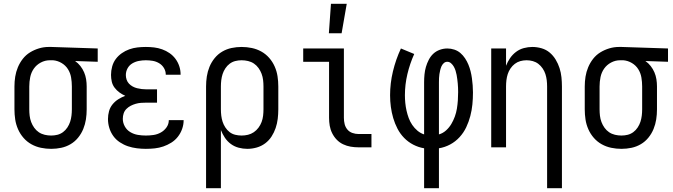

<svg xmlns="http://www.w3.org/2000/svg" viewBox="-20 -775 3540 1010"><path d="M249 8Q222 8 195.5 2.5Q169 -3 145.5 -16Q122 -29 104 -49.5Q86 -70 75 -95Q64 -120 60 -146.5Q56 -173 56 -200V-320Q56 -346 60 -371.5Q64 -397 74 -421Q84 -445 100 -465.5Q116 -486 138 -499.5Q160 -513 185 -520.5Q210 -528 236 -528H250L494 -520V-450L375 -454Q391 -443 403 -427.5Q415 -412 422.5 -394.5Q430 -377 433 -358Q436 -339 436 -320V-200Q436 -173 432 -147Q428 -121 418 -96.5Q408 -72 391 -51Q374 -30 351 -16.5Q328 -3 302 2.5Q276 8 249 8ZM249 -62Q266 -62 282 -66Q298 -70 311.5 -80Q325 -90 334.5 -104.5Q344 -119 349 -134.5Q354 -150 356 -166.5Q358 -183 358 -200V-320Q358 -344 354 -367.5Q350 -391 337.5 -411Q325 -431 304 -443.5Q283 -456 259 -458H242Q217 -458 194.5 -446Q172 -434 158 -414Q144 -394 139 -369.5Q134 -345 134 -320V-200Q134 -183 136 -166Q138 -149 144 -133Q150 -117 160 -103Q170 -89 184 -79.5Q198 -70 215 -66Q232 -62 249 -62Z M747 8Q724 8 700 5Q676 2 653.5 -5.5Q631 -13 610.5 -26.5Q590 -40 576 -59.5Q562 -79 555 -102Q548 -125 548 -149Q548 -170 553.5 -190Q559 -210 572 -226Q585 -242 602.5 -253Q620 -264 639 -271Q623 -278 608.5 -288.5Q594 -299 583 -313.5Q572 -328 568 -345.5Q564 -363 564 -381Q564 -403 570 -425Q576 -447 589 -464.5Q602 -482 620.5 -495Q639 -508 660 -515.5Q681 -523 703 -525.5Q725 -528 747 -528Q769 -528 790.5 -525.5Q812 -523 833 -515.5Q854 -508 872 -495.5Q890 -483 903 -465.5Q916 -448 923 -427Q930 -406 930 -384V-382H852V-383Q852 -401 842.5 -417Q833 -433 817 -442.5Q801 -452 783 -455Q765 -458 747 -458Q729 -458 710.5 -454.5Q692 -451 676 -441.5Q660 -432 651 -415.5Q642 -399 642 -380Q642 -368 646 -356Q650 -344 658.5 -335Q667 -326 678 -320Q689 -314 701 -311Q713 -308 725.5 -306.5Q738 -305 750 -305H806V-235H750Q736 -235 722 -234Q708 -233 694 -229Q680 -225 667.5 -218.5Q655 -212 645 -202Q635 -192 630.5 -178.5Q626 -165 626 -150Q626 -129 636.5 -110Q647 -91 665.5 -80Q684 -69 705 -65.5Q726 -62 747 -62Q768 -62 788 -65Q808 -68 826 -78Q844 -88 856 -105Q868 -122 868 -143H946V-142Q946 -119 938 -96.5Q930 -74 915.5 -55.5Q901 -37 881 -24.5Q861 -12 839 -4.5Q817 3 794 5.5Q771 8 747 8Z M1064 215V-320Q1064 -347 1068 -373Q1072 -399 1082 -423.5Q1092 -448 1109 -469Q1126 -490 1149 -503.5Q1172 -517 1198 -522.5Q1224 -528 1251 -528Q1278 -528 1304.5 -522.5Q1331 -517 1354.5 -504Q1378 -491 1396 -470.5Q1414 -450 1425 -425Q1436 -400 1440 -373.5Q1444 -347 1444 -320V-200Q1444 -175 1441 -150Q1438 -125 1430 -101.5Q1422 -78 1408.5 -57Q1395 -36 1375 -21Q1355 -6 1330.5 1Q1306 8 1281 8Q1258 8 1235.5 2Q1213 -4 1194.5 -17.5Q1176 -31 1163 -50.5Q1150 -70 1142 -91V215ZM1251 -62Q1268 -62 1284.5 -66Q1301 -70 1315 -79.5Q1329 -89 1339.5 -103Q1350 -117 1356 -133Q1362 -149 1364 -166Q1366 -183 1366 -200V-320Q1366 -337 1364 -354Q1362 -371 1356 -387Q1350 -403 1340 -417Q1330 -431 1316 -440.5Q1302 -450 1285 -454Q1268 -458 1251 -458Q1234 -458 1218 -454Q1202 -450 1188.5 -440Q1175 -430 1165.5 -415.5Q1156 -401 1151 -385.5Q1146 -370 1144 -353.5Q1142 -337 1142 -320V-200Q1142 -183 1144 -166.5Q1146 -150 1151 -134.5Q1156 -119 1165.5 -104.5Q1175 -90 1188 -80Q1201 -70 1217.5 -66Q1234 -62 1251 -62Z M1866 0Q1845 0 1824.5 -3.5Q1804 -7 1785 -16Q1766 -25 1751.5 -40Q1737 -55 1727.5 -74Q1718 -93 1714.5 -113.5Q1711 -134 1711 -155V-450H1575V-520H1789V-155Q1789 -138 1793 -122Q1797 -106 1807.5 -93.5Q1818 -81 1834 -75.5Q1850 -70 1866 -70H1934V0ZM1710 -600 1721 -755H1804L1777 -600Z M2211 215V5Q2181 0 2154 -14Q2127 -28 2106 -49.5Q2085 -71 2071 -98Q2057 -125 2048.5 -154Q2040 -183 2036 -213Q2032 -243 2032 -274Q2032 -337 2047 -399.5Q2062 -462 2089 -520L2159 -491Q2136 -440 2123 -385Q2110 -330 2110 -274Q2110 -254 2112 -233.5Q2114 -213 2118.5 -193Q2123 -173 2130 -154Q2137 -135 2148.5 -118Q2160 -101 2176 -87.5Q2192 -74 2211 -68V-343Q2211 -363 2213 -383.5Q2215 -404 2220.5 -423Q2226 -442 2235.5 -460.5Q2245 -479 2259.5 -492.5Q2274 -506 2293.5 -513Q2313 -520 2333 -520Q2352 -520 2370 -514Q2388 -508 2402 -496Q2416 -484 2426.5 -468Q2437 -452 2444 -435Q2451 -418 2455.5 -400Q2460 -382 2462.5 -363.5Q2465 -345 2466.5 -326.5Q2468 -308 2468 -289Q2468 -257 2465 -226Q2462 -195 2454 -164.5Q2446 -134 2432.5 -105.5Q2419 -77 2397.5 -53.5Q2376 -30 2348 -15Q2320 0 2289 5V215ZM2289 -68Q2310 -74 2326.5 -89Q2343 -104 2354 -122.5Q2365 -141 2372.5 -161.5Q2380 -182 2383.5 -203.5Q2387 -225 2388.5 -247Q2390 -269 2390 -291Q2390 -302 2389.5 -313.5Q2389 -325 2388 -336Q2387 -347 2385.5 -358.5Q2384 -370 2382 -381Q2380 -392 2376.5 -403Q2373 -414 2367.5 -424Q2362 -434 2353 -442Q2344 -450 2333 -450Q2322 -450 2314 -442.5Q2306 -435 2302 -425.5Q2298 -416 2295.5 -405.5Q2293 -395 2291.5 -385Q2290 -375 2289.5 -364.5Q2289 -354 2289 -343Z M2858 215V-320Q2858 -337 2856 -353.5Q2854 -370 2849 -385.5Q2844 -401 2834.5 -415Q2825 -429 2812 -439Q2799 -449 2783 -453.5Q2767 -458 2750 -458Q2733 -458 2717 -453.5Q2701 -449 2688 -439Q2675 -429 2665.5 -415Q2656 -401 2651 -385.5Q2646 -370 2644 -353.5Q2642 -337 2642 -320V0H2564V-520H2642V-429Q2650 -450 2663 -469Q2676 -488 2694.5 -502Q2713 -516 2735.5 -522Q2758 -528 2780 -528Q2805 -528 2829 -521Q2853 -514 2871.5 -498.5Q2890 -483 2903 -461.5Q2916 -440 2923.5 -416.5Q2931 -393 2933.5 -368.5Q2936 -344 2936 -320V215Z M3249 8Q3222 8 3195.5 2.5Q3169 -3 3145.5 -16Q3122 -29 3104 -49.5Q3086 -70 3075 -95Q3064 -120 3060 -146.5Q3056 -173 3056 -200V-320Q3056 -346 3060 -371.5Q3064 -397 3074 -421Q3084 -445 3100 -465.5Q3116 -486 3138 -499.5Q3160 -513 3185 -520.5Q3210 -528 3236 -528H3250L3494 -520V-450L3375 -454Q3391 -443 3403 -427.5Q3415 -412 3422.5 -394.5Q3430 -377 3433 -358Q3436 -339 3436 -320V-200Q3436 -173 3432 -147Q3428 -121 3418 -96.5Q3408 -72 3391 -51Q3374 -30 3351 -16.5Q3328 -3 3302 2.5Q3276 8 3249 8ZM3249 -62Q3266 -62 3282 -66Q3298 -70 3311.5 -80Q3325 -90 3334.5 -104.5Q3344 -119 3349 -134.5Q3354 -150 3356 -166.5Q3358 -183 3358 -200V-320Q3358 -344 3354 -367.5Q3350 -391 3337.5 -411Q3325 -431 3304 -443.5Q3283 -456 3259 -458H3242Q3217 -458 3194.5 -446Q3172 -434 3158 -414Q3144 -394 3139 -369.5Q3134 -345 3134 -320V-200Q3134 -183 3136 -166Q3138 -149 3144 -133Q3150 -117 3160 -103Q3170 -89 3184 -79.5Q3198 -70 3215 -66Q3232 -62 3249 -62Z"/></svg>

Font: Iosevka Curly
Style: Regular
Weight: 400
Monospace: yes
Designer: Belleve Invis
Foundry: Belleve Invis
Version: Version 22.1.2; ttfautohint (v1.8.4)